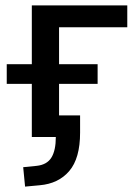

<svg xmlns="http://www.w3.org/2000/svg" viewBox="-20 -508 507 712"><path d="M73 184 66 112 116 107Q154 103 170.5 76.5Q187 50 187 0H98V-197H5V-270H98V-488H452V-407H199V-270H342V-197H199V-80H277V-16Q277 79 237 126Q197 173 127 179Z"/></svg>

Font: Nunito Sans SemiBold
Style: Regular
Weight: 600
Designer: Vernon Adams
Foundry: Vernon Adams
Version: Version 3.101; ttfautohint (v1.8.4.7-5d5b);gftools[0.9.27]